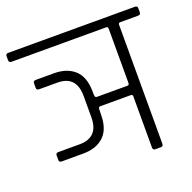

<svg xmlns="http://www.w3.org/2000/svg" viewBox="-127 -736 847 849"><g transform="rotate(-20 296.0 -311.5)"><path d="M443 -262H301Q291 -262 291 -253L290 -218Q288 -154 252.5 -122.5Q217 -91 157 -91H56Q44 -91 44 -102V-124Q44 -135 56 -135H156Q246 -135 246 -230V-330Q246 -425 157 -425H72Q59 -425 59 -436V-458Q59 -469 72 -469H157Q217 -469 252.5 -437.5Q288 -406 290 -341Q290 -316 291 -315Q291 -306 301 -306H443Q452 -306 452 -316V-572Q452 -581 443 -581H-2Q-14 -581 -14 -593V-612Q-14 -623 -2 -623H594Q606 -623 606 -612V-593Q606 -581 594 -581H510Q501 -581 501 -572V-12Q501 0 489 0H464Q452 0 452 -12V-253Q452 -262 443 -262Z"/></g></svg>

Font: Rajdhani
Style: Regular
Weight: 400
Designer: Satya Rajpurohit, Jyotish Sonowal
Foundry: Indian Type Foundry
Version: Version 1.201;PS 1.0;hotconv 1.0.78;makeotf.lib2.5.61930; tt